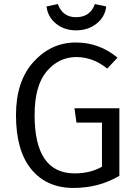

<svg xmlns="http://www.w3.org/2000/svg" viewBox="-20 -917 674 949"><path d="M356 -767Q298 -767 257 -800Q216 -833 210 -885L266 -897Q289 -832 356 -832Q426 -832 449 -897L505 -885Q499 -833 457 -800Q415 -767 356 -767ZM355 -707Q470 -707 561 -632L510 -578Q440 -635 357 -635Q271 -635 211 -564.5Q151 -494 151 -348Q151 -60 349 -60Q427 -60 484 -93V-311H358L348 -382H570V-48Q469 12 343 12Q211 12 135 -80Q59 -172 59 -348Q59 -516 146 -611.5Q233 -707 355 -707Z"/></svg>

Font: Sedus Text
Style: Regular
Weight: 400
Designer: TypeMates
Foundry: TypeMates, Runge Thomsen GbR
Version: Version 4.202;PS 004.202;hotconv 1.0.88;makeotf.lib2.5.64775